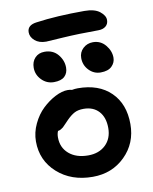

<svg xmlns="http://www.w3.org/2000/svg" viewBox="-88 -892 742 930"><g transform="rotate(-10 283.0 -427.0)"><path d="M184.1 -711.9Q149.4 -711.9 128.7 -729.7Q107.9 -747.6 107.9 -771Q107.9 -806.2 153.8 -812Q254.4 -826.2 391.1 -826.2Q441.4 -826.2 466.8 -806.2Q492.2 -786.1 492.2 -764.2Q492.2 -744.6 478.5 -733.4Q464.8 -722.2 441.9 -722.2Q344.7 -722.2 265.4 -717Q186 -711.9 184.1 -711.9ZM418 -519Q384.8 -519 360.8 -543.9Q336.9 -568.8 336.9 -604Q336.9 -632.3 356.9 -651.1Q377 -669.9 405.8 -669.9Q443.4 -669.9 467.3 -641.1Q491.2 -612.3 491.2 -579.1Q491.2 -554.7 473.1 -536.9Q455.1 -519 418 -519ZM187 -512.2Q151.9 -512.2 127 -537.6Q102.1 -563 102.1 -597.2Q102.1 -627.4 119.9 -646.2Q137.7 -665 167 -665Q208.5 -665 232.7 -636Q256.8 -606.9 256.8 -571.8Q256.8 -544.4 239.7 -528.3Q222.7 -512.2 187 -512.2ZM293 -27.8Q187.5 -27.8 119.1 -89.1Q50.8 -150.4 50.8 -244.1Q50.8 -288.1 70.6 -329.8Q90.3 -371.6 120.1 -399.9Q149.9 -428.2 183.6 -445.6Q217.3 -462.9 245.1 -462.9Q257.3 -462.9 266.1 -460Q280.8 -462.9 294.9 -462.9Q397.9 -462.9 457 -405Q516.1 -347.2 516.1 -248Q516.1 -153.8 452.1 -90.8Q388.2 -27.8 293 -27.8ZM159.2 -245.1Q159.2 -194.8 194.6 -164.3Q230 -133.8 289.1 -133.8Q342.3 -133.8 374.8 -165Q407.2 -196.3 407.2 -248Q407.2 -300.3 379.9 -330.1Q352.5 -359.9 305.2 -359.9Q278.3 -359.9 260.5 -350.6Q242.7 -341.3 222.2 -320.8Q215.8 -314.5 205.6 -303.5Q195.3 -292.5 191.2 -288.8Q187 -285.2 179.9 -281Q172.9 -276.9 165 -275.9Q159.2 -262.7 159.2 -245.1Z"/></g></svg>

Font: Shantell Sans Irregular
Style: Regular
Weight: 500
Designer: Stephen Nixon, Anya Danilova, Shantell Martin
Foundry: Arrow Type
Version: Version 1.006;[9816181b4]